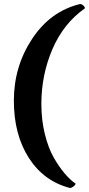

<svg xmlns="http://www.w3.org/2000/svg" viewBox="-20 -807 449 970"><path d="M409 -765Q301 -689 245 -559Q189 -429 189 -282Q189 -201 206.5 -130Q224 -59 252 -10Q304 80 362 121Q361 127 352.5 134Q344 141 335 143Q203 110 126.5 -8Q50 -126 50 -298.5Q50 -471 142.5 -611Q235 -751 386 -787Q395 -785 402 -778.5Q409 -772 409 -765Z"/></svg>

Font: MeriendaOneRegular
Style: Regular
Weight: 400
Designer: Eduardo Rodriguez Tunni
Foundry: Eduardo Rodriguez Tunni
Version: Version 1.001